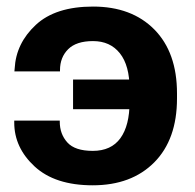

<svg xmlns="http://www.w3.org/2000/svg" viewBox="-20 -550 595 585"><path d="M519.3 -250V-265.6Q519.3 -390.1 450.3 -460.1Q381.3 -530 263.4 -530Q148.9 -530 88.9 -474Q28.8 -418 24.7 -341.3L23.9 -332.5H162.8V-336.2Q162.8 -375.2 187.6 -400Q212.4 -424.8 263.4 -424.8Q315.7 -424.8 345.2 -387.7Q374.8 -350.6 374.8 -279.1V-239.5Q374.8 -167.5 346.8 -128.9Q318.8 -90.3 262.7 -90.3Q208.3 -90.3 185.2 -116Q162.1 -141.6 162.1 -179.2V-182.6H23.4V-176.5Q23.4 -100.1 85.6 -42.7Q147.7 14.6 262.5 14.6Q380.6 14.6 450 -55.3Q519.3 -125.2 519.3 -250ZM446.5 -307.6H202.6V-217.3H446.5Z"/></svg>

Font: Roboto Flex
Style: Regular
Weight: 400
Designer: Berlow after Robertson
Foundry: Google
Version: Version 3.200;gftools[0.9.32]